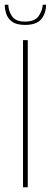

<svg xmlns="http://www.w3.org/2000/svg" viewBox="-27 -789 214 809"><path d="M70 -620H90V0H70ZM78 -684Q42 -684 23.5 -698Q5 -712 -1 -732Q-7 -752 -7 -769H8Q8 -745 23 -721.5Q38 -698 78 -698Q120 -698 136 -721.5Q152 -745 153 -769H167Q167 -733 147 -708.5Q127 -684 78 -684Z"/></svg>

Font: Smooch Sans Thin
Style: Regular
Weight: 100
Designer: Robert E. Leuschke
Foundry: Robert E. Leuschke
Version: Version 1.010